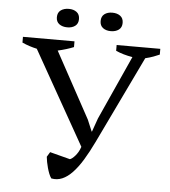

<svg xmlns="http://www.w3.org/2000/svg" viewBox="-56 -867 820 924"><g transform="rotate(5 354.0 -405.0)"><path d="M564 -611.3Q517.6 -619.1 483.4 -634.8V-662.6H694.3V-634.8Q682.1 -629.4 665.3 -623Q648.4 -616.7 626 -611.3L422.9 -188.5Q398.9 -138.7 375.5 -100.3Q352.1 -62 328.1 -36.9Q304.2 -11.7 279.1 -1Q253.9 9.8 226.1 4.4Q219.7 -4.4 214.6 -17.3Q209.5 -30.3 205.6 -44.4Q201.7 -58.6 199 -72.5Q196.3 -86.4 195.3 -97.7L209.5 -121.1L307.1 -95.7Q312 -97.2 318.4 -102.1Q324.7 -106.9 331.8 -115Q338.9 -123 345.5 -134Q352.1 -145 356.9 -159.7L102.1 -611.3Q84 -615.2 65.9 -621.1Q47.9 -627 30.8 -634.8V-662.6H279.8V-634.8Q264.2 -628.4 244.6 -622.3Q225.1 -616.2 203.1 -611.3L376.5 -293L399.9 -237.3H401.4L424.3 -302.2ZM185.1 -771Q185.1 -793.5 200.4 -804.7Q215.8 -815.9 239.3 -815.9Q262.2 -815.9 277.1 -804.7Q292 -793.5 292 -771Q292 -749 277.1 -737.8Q262.2 -726.6 239.3 -726.6Q215.8 -726.6 200.4 -737.8Q185.1 -749 185.1 -771ZM396.5 -771Q396.5 -793.5 411.4 -804.7Q426.3 -815.9 449.2 -815.9Q472.7 -815.9 487.8 -804.7Q502.9 -793.5 502.9 -771Q502.9 -749 487.8 -737.8Q472.7 -726.6 449.2 -726.6Q426.3 -726.6 411.4 -737.8Q396.5 -749 396.5 -771Z"/></g></svg>

Font: PT Astra Serif
Style: Regular
Weight: 400
Designer: A.Korolkova, I. Chaeva
Foundry: ParaType Ltd
Version: Version 1.002